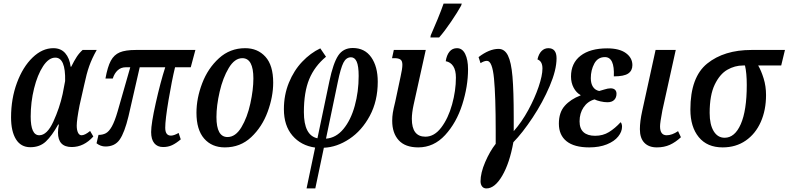

<svg xmlns="http://www.w3.org/2000/svg" viewBox="-20 -816 4419 1076"><path d="M42 -158Q42 -263 75 -352Q108 -441 162.5 -493.5Q217 -546 279 -546Q321 -546 345.5 -518Q370 -490 376 -442H379Q396 -476 410 -497.5Q424 -519 443 -536H522Q495 -488 480 -445.5Q465 -403 452 -341L426 -226Q410 -144 410 -112Q410 -88 417 -73Q424 -58 437 -58Q456 -58 485 -82L503 -51Q450 8 382 8Q305 8 305 -73Q305 -93 310 -118H306Q271 -55 237 -23Q203 9 150 9Q97 9 69.5 -35.5Q42 -80 42 -158ZM331 -289 345 -362Q348 -493 290 -493Q253 -493 221.5 -445Q190 -397 171 -320.5Q152 -244 152 -163Q152 -58 200 -58Q244 -58 279 -134.5Q314 -211 331 -289Z M827 -76Q827 -123 853 -239Q879 -355 906 -439H763L700 -164Q678 -73 651 -34Q624 5 571 5Q544 5 521 -13L532 -60Q556 -60 573.5 -69.5Q591 -79 607 -107.5Q623 -136 639 -191L710 -439H685Q658 -439 639.5 -422Q621 -405 612 -376H571Q583 -442 601 -475.5Q619 -509 651 -522.5Q683 -536 741 -536H1075L1049 -439H961Q943 -365 924.5 -255Q906 -145 906 -100Q906 -56 938 -56Q955 -56 981 -71L993 -35Q967 -13 944.5 -2.5Q922 8 894 8Q862 8 844.5 -13.5Q827 -35 827 -76Z M1081 -184Q1081 -265 1113 -349Q1145 -433 1207 -489.5Q1269 -546 1354 -546Q1424 -546 1467.5 -498Q1511 -450 1511 -353Q1511 -274 1480 -189.5Q1449 -105 1388 -47.5Q1327 10 1240 10Q1167 10 1124 -39.5Q1081 -89 1081 -184ZM1400 -376Q1400 -490 1338 -490Q1295 -490 1262 -435Q1229 -380 1211 -302Q1193 -224 1193 -160Q1193 -48 1255 -48Q1300 -48 1333 -103Q1366 -158 1383 -236Q1400 -314 1400 -376Z M1746 11Q1667 0 1619 -56Q1571 -112 1571 -204Q1571 -284 1599 -352.5Q1627 -421 1673.5 -470Q1720 -519 1775 -545L1807 -498Q1743 -445 1713 -372.5Q1683 -300 1683 -188Q1683 -57 1759 -41L1826 -361Q1847 -461 1875 -504Q1903 -547 1957 -547Q2024 -547 2060.5 -495Q2097 -443 2097 -358Q2097 -250 2052.5 -167Q2008 -84 1938 -37.5Q1868 9 1795 12L1747 240H1698ZM1990 -390Q1990 -446 1979 -470.5Q1968 -495 1947 -495Q1920 -495 1904.5 -464.5Q1889 -434 1873 -356L1807 -39Q1863 -43 1904.5 -93Q1946 -143 1968 -222.5Q1990 -302 1990 -390Z M2178 -139Q2178 -162 2181.5 -184Q2185 -206 2195 -246L2225 -387Q2235 -431 2235 -453Q2235 -475 2224 -482.5Q2213 -490 2191 -490H2177L2187 -536H2366L2298 -229Q2288 -183 2288 -150Q2288 -50 2364 -50Q2414 -50 2453 -101.5Q2492 -153 2513.5 -230.5Q2535 -308 2535 -381Q2535 -422 2520 -445Q2505 -468 2478 -473Q2483 -507 2499 -526.5Q2515 -546 2541 -546Q2571 -546 2587 -513.5Q2603 -481 2603 -428Q2603 -332 2570.5 -230Q2538 -128 2474.5 -59Q2411 10 2324 10Q2251 10 2214.5 -30Q2178 -70 2178 -139ZM2394 -618Q2411 -656 2432.5 -708.5Q2454 -761 2466 -796H2568L2564 -784Q2545 -749 2508 -694.5Q2471 -640 2441 -606H2392Z M2673 200Q2673 153 2699 92.5Q2725 32 2758 -10V-83Q2758 -276 2748.5 -375.5Q2739 -475 2709 -475Q2693 -475 2673 -462L2662 -496Q2722 -542 2774 -542Q2808 -542 2826.5 -505Q2845 -468 2852 -387Q2859 -306 2859 -159V-81Q2904 -132 2940.5 -199Q2977 -266 2998.5 -329.5Q3020 -393 3020 -432Q3020 -473 2992 -483Q2999 -514 3015 -530Q3031 -546 3053 -546Q3099 -546 3099 -489Q3099 -424 3060.5 -333.5Q3022 -243 2965 -157Q2908 -71 2857 -19Q2836 98 2794.5 169Q2753 240 2706 240Q2690 240 2681.5 228.5Q2673 217 2673 200Z M3112 -123Q3112 -186 3145 -223Q3178 -260 3233 -281L3234 -283Q3210 -296 3195 -324Q3180 -352 3180 -387Q3180 -462 3233.5 -503.5Q3287 -545 3383 -545Q3451 -545 3487.5 -518.5Q3524 -492 3524 -451Q3524 -420 3500.5 -404Q3477 -388 3420 -388Q3425 -496 3370 -496Q3330 -496 3310.5 -459.5Q3291 -423 3291 -378Q3291 -348 3303 -329.5Q3315 -311 3338 -306Q3347 -308 3367 -314.5Q3387 -321 3402 -321Q3418 -321 3426.5 -313Q3435 -305 3435 -291Q3435 -269 3422 -256Q3409 -243 3384 -243Q3366 -243 3344.5 -248Q3323 -253 3312 -259Q3273 -248 3250.5 -214.5Q3228 -181 3228 -136Q3228 -95 3250.5 -75Q3273 -55 3315 -55Q3359 -55 3393 -76Q3427 -97 3458 -131Q3461 -129 3463.5 -122Q3466 -115 3466 -106Q3466 -78 3444.5 -51Q3423 -24 3381 -7Q3339 10 3282 10Q3198 10 3155 -24.5Q3112 -59 3112 -123Z M3566 -92Q3566 -135 3579 -194L3654 -536H3767L3692 -197Q3679 -128 3679 -108Q3679 -58 3716 -58Q3746 -58 3780 -81L3796 -47Q3766 -19 3734 -4.5Q3702 10 3661 10Q3616 10 3591 -16Q3566 -42 3566 -92Z M3849 -202Q3849 -384 3943.5 -460Q4038 -536 4191 -536H4379L4358 -449H4229Q4246 -420 4259.5 -376.5Q4273 -333 4273 -283Q4273 -199 4243.5 -132.5Q4214 -66 4159 -28Q4104 10 4030 10Q3943 10 3896 -47.5Q3849 -105 3849 -202ZM4165 -340Q4165 -407 4155 -449H4144Q4098 -449 4056 -425Q4014 -401 3985.5 -342Q3957 -283 3957 -183Q3957 -118 3979.5 -81Q4002 -44 4041 -44Q4098 -44 4131.5 -120.5Q4165 -197 4165 -340Z"/></svg>

Font: Noto Serif CondSemiBold
Style: Italic
Weight: 600
Width: 3
Italic angle: -12°
Designer: Monotype Design Team
Foundry: Monotype Imaging Inc.
Version: Version 1.001